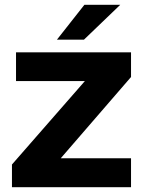

<svg xmlns="http://www.w3.org/2000/svg" viewBox="-20 -783 603 803"><path d="M528 0H30V-95L335 -444H47V-564H528V-461L234 -121H528ZM331 -617H218L333 -763H483Z"/></svg>

Font: Open Sauce One ExtraBold
Style: Regular
Weight: 800
Designer: Alfredo Marco Pradil
Foundry: Creative Sauce Fz LLC
Version: Version 1.477